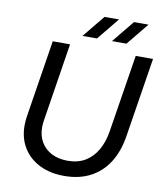

<svg xmlns="http://www.w3.org/2000/svg" viewBox="-95 -957 892 1047"><g transform="rotate(10 350.5 -434.0)"><path d="M330.8 12.4Q253.6 12.4 195.2 -16.6Q136.8 -45.6 104.2 -98.4Q71.6 -151.2 71.6 -221.8Q71.6 -233.8 72.6 -246.2Q73.6 -258.6 75.6 -271.6L143.4 -700H239.2L170.4 -263.4Q169.4 -254.8 168.5 -245.9Q167.6 -237 167.6 -228.4Q167.6 -181 188.7 -145.8Q209.8 -110.6 247.6 -91.5Q285.4 -72.4 335.6 -72.4Q393 -72.4 433.7 -97.1Q474.4 -121.8 499.8 -166.6Q525.2 -211.4 534.4 -270.4L602.8 -700H698.6L628.6 -258.6Q615 -173.2 576.2 -112.5Q537.4 -51.8 475.5 -19.7Q413.6 12.4 330.8 12.4ZM461.2 -757 561.6 -880H641.8L541.4 -757ZM298 -757 398.4 -880H478.6L378.2 -757Z"/></g></svg>

Font: MuseoModerno Thin
Style: Italic
Weight: 100
Italic angle: -9°
Designer: Pablo Cosgaya, Héctor Gatti, Marcela Romero, and the Authors of The MuseoModerno Project.
Foundry: Omnibus-Type Team
Version: Version 1.003